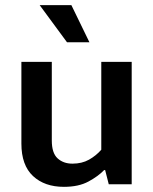

<svg xmlns="http://www.w3.org/2000/svg" viewBox="-20 -715 594 745"><path d="M373 -475H491V0H402L388 -55H384Q361 -31 323 -10.5Q285 10 228 10Q153 10 108 -32Q63 -74 63 -158V-475H181V-170Q181 -121 203.5 -100.5Q226 -80 261 -80Q298 -80 325.5 -95.5Q353 -111 373 -134ZM134 -695H257L327 -551H240Z"/></svg>

Font: Mukta Mahee SemiBold
Style: Regular
Weight: 600
Designer: Shuchita Grover, Noopur Datye, Girish Dalvi, Yashodeep Gholap
Foundry: Ek Type
Version: Version 2.538;PS 1.000;hotconv 16.6.51;makeotf.lib2.5.65220;